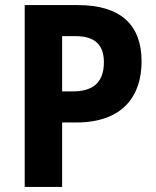

<svg xmlns="http://www.w3.org/2000/svg" viewBox="-20 -734 613 754"><path d="M286 -714H77V0H224V-253H279C466 -253 536 -361 536 -493C536 -635 455 -714 286 -714ZM278 -592C353 -592 388 -557 388 -490C388 -407 342 -375 265 -375H224V-592Z"/></svg>

Font: Noto Sans Georgian SemiCondensed Bold
Style: Regular
Weight: 700
Width: 4
Designer: Monotype Design Team, Akaki Razmadze
Foundry: Google LLC
Version: Version 2.005